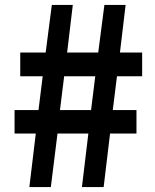

<svg xmlns="http://www.w3.org/2000/svg" viewBox="-20 -758 629 778"><path d="M99 0 125 -217H39V-312H136L153 -449H62V-545H165L190 -738H275L252 -545H378L403 -738H489L466 -545H556V-449H454L437 -312H533V-217H426L400 0H312L338 -217H213L186 0ZM223 -312H349L366 -449H240Z"/></svg>

Font: Chiron Sans HK TT
Style: Bold
Weight: 700
Designer: Ryoko NISHIZUKA 西塚涼子 (kana, bopomofo & ideographs); Paul D. Hunt (Latin, Greek & Cyrillic); Sandoll Communications 산돌커뮤니
Foundry: Adobe
Version: Version 2.022;hotconv 1.0.109;makeotfexe 2.5.65596